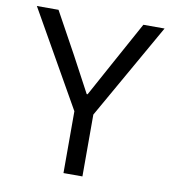

<svg xmlns="http://www.w3.org/2000/svg" viewBox="-79 -768 758 838"><g transform="rotate(10 300.0 -349.0)"><path d="M258 0V-274L17 -698H113L213 -516L298 -357H302L389 -516L489 -698H583L342 -274V0Z"/></g></svg>

Font: iA Writer Mono V
Style: Regular
Weight: 400
Designer: Mike Abbink, Paul van der Laan, Pieter van Rosmalen
Foundry: Bold Monday
Version: Version 2.000